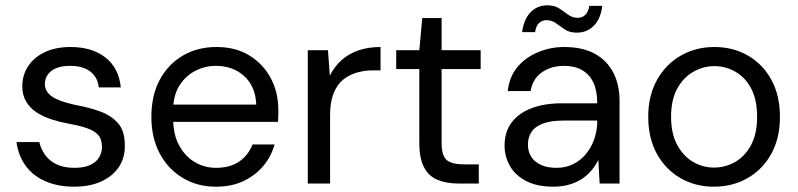

<svg xmlns="http://www.w3.org/2000/svg" viewBox="-20 -691 3006 723"><path d="M259 12Q198 12 151 -8.5Q104 -29 76.5 -67Q49 -105 42 -156H128Q134 -130 150 -107.5Q166 -85 193.5 -72Q221 -59 260 -59Q296 -59 319 -69.5Q342 -80 353 -98Q364 -116 364 -137Q364 -167 349.5 -183Q335 -199 307 -208.5Q279 -218 240 -225Q207 -231 175.5 -241Q144 -251 119 -267Q94 -283 79 -307.5Q64 -332 64 -366Q64 -409 86.5 -442.5Q109 -476 149.5 -495Q190 -514 246 -514Q326 -514 376.5 -475Q427 -436 435 -362H352Q348 -400 320 -421.5Q292 -443 245 -443Q198 -443 173.5 -424Q149 -405 149 -374Q149 -354 162.5 -339Q176 -324 203 -313.5Q230 -303 268 -295Q317 -286 358 -271Q399 -256 424.5 -227Q450 -198 450 -144Q451 -97 427.5 -62Q404 -27 361 -7.5Q318 12 259 12Z M793 12Q723 12 668 -21Q613 -54 581.5 -113Q550 -172 550 -251Q550 -331 581 -389.5Q612 -448 667.5 -481Q723 -514 795 -514Q869 -514 921 -481Q973 -448 1000.5 -395Q1028 -342 1028 -278Q1028 -268 1028 -257Q1028 -246 1027 -232H613V-297H945Q942 -366 899.5 -404.5Q857 -443 793 -443Q751 -443 714 -423.5Q677 -404 654.5 -367Q632 -330 632 -274V-246Q632 -184 655 -142.5Q678 -101 714.5 -80Q751 -59 793 -59Q846 -59 880.5 -82.5Q915 -106 931 -147H1014Q1001 -101 971 -65.5Q941 -30 896.5 -9Q852 12 793 12Z M1139 0V-502H1215L1222 -406Q1239 -440 1265.5 -464Q1292 -488 1329 -501Q1366 -514 1413 -514V-426H1384Q1352 -426 1323 -417.5Q1294 -409 1271.5 -390.5Q1249 -372 1236 -339Q1223 -306 1223 -258V0Z M1705 0Q1660 0 1627 -14Q1594 -28 1576.5 -61.5Q1559 -95 1559 -152V-431H1472V-502H1559L1570 -623H1643V-502H1790V-431H1643V-152Q1643 -105 1662 -88.5Q1681 -72 1729 -72H1783V0Z M2063 12Q2002 12 1961 -9.5Q1920 -31 1900 -66.5Q1880 -102 1880 -143Q1880 -194 1906.5 -229.5Q1933 -265 1981.5 -283.5Q2030 -302 2095 -302H2229Q2229 -349 2214.5 -380Q2200 -411 2172 -427Q2144 -443 2104 -443Q2056 -443 2021 -419Q1986 -395 1978 -348H1892Q1898 -402 1928.5 -438.5Q1959 -475 2006 -494.5Q2053 -514 2104 -514Q2174 -514 2220 -488.5Q2266 -463 2289.5 -417.5Q2313 -372 2313 -311V0H2238L2233 -89Q2223 -68 2207.5 -49.5Q2192 -31 2171.5 -17.5Q2151 -4 2124 4Q2097 12 2063 12ZM2076 -59Q2111 -59 2139.5 -73.5Q2168 -88 2188 -113Q2208 -138 2218.5 -169.5Q2229 -201 2229 -234V-237H2102Q2054 -237 2024 -225.5Q1994 -214 1981 -193.5Q1968 -173 1968 -147Q1968 -120 1980.5 -100.5Q1993 -81 2017 -70Q2041 -59 2076 -59ZM2152 -568Q2125 -568 2107 -580Q2089 -592 2073.5 -603.5Q2058 -615 2037 -615Q2021 -615 2009.5 -604Q1998 -593 1995 -570H1946Q1953 -620 1978.5 -645.5Q2004 -671 2041 -671Q2068 -671 2085.5 -659.5Q2103 -648 2119 -636Q2135 -624 2156 -624Q2173 -624 2184.5 -635.5Q2196 -647 2199 -669H2248Q2242 -620 2216 -594Q2190 -568 2152 -568Z M2668 12Q2598 12 2542 -20.5Q2486 -53 2453.5 -112Q2421 -171 2421 -251Q2421 -331 2454 -390Q2487 -449 2543.5 -481.5Q2600 -514 2670 -514Q2741 -514 2797 -481.5Q2853 -449 2885 -390Q2917 -331 2917 -251Q2917 -171 2884.5 -112Q2852 -53 2795.5 -20.5Q2739 12 2668 12ZM2668 -60Q2712 -60 2749 -81.5Q2786 -103 2808.5 -145.5Q2831 -188 2831 -251Q2831 -315 2809 -357Q2787 -399 2750 -420.5Q2713 -442 2670 -442Q2628 -442 2590.5 -420.5Q2553 -399 2530 -357Q2507 -315 2507 -251Q2507 -188 2530 -145.5Q2553 -103 2589.5 -81.5Q2626 -60 2668 -60Z"/></svg>

Font: DM Sans 16pt
Style: Regular
Weight: 400
Version: Version 4.004;gftools[0.9.30]